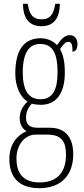

<svg xmlns="http://www.w3.org/2000/svg" viewBox="-20 -743 439 1004"><path d="M197 -606C263 -606 292 -650 293 -723H269C259 -661 238 -642 197 -642C155 -642 134 -663 125 -723H100C101 -649 131 -606 197 -606ZM186 241C300 241 363 172 363 64C363 -15 330 -75 240 -75H177C138 -75 116 -89 116 -128C116 -162 131 -183 146 -201C157 -197 180 -195 194 -195C277 -195 319 -259 319 -363C319 -426 309 -459 294 -486C312 -514 324 -524 337 -524C356 -524 359 -507 359 -473C377 -473 385 -489 385 -513C385 -538 372 -559 345 -559C314 -559 295 -530 278 -507C261 -526 230 -543 194 -543C108 -543 60 -486 60 -358C60 -289 87 -234 124 -212C103 -192 83 -164 83 -127C83 -88 101 -67 119 -57C79 -40 29 2 29 88C29 181 76 241 186 241ZM191 -224C129 -224 99 -272 99 -364C99 -468 133 -513 189 -513C250 -513 281 -474 281 -365C281 -270 253 -224 191 -224ZM187 211C95 211 66 155 66 86C66 14 110 -39 166 -39H228C303 -39 325 -2 325 67C325 149 287 211 187 211Z"/></svg>

Font: Noto Serif Sinhala ExtraCondensed ExtraLight
Style: Regular
Weight: 200
Width: 2
Designer: Jelle Bosma - Monotype Design Team
Foundry: Monotype Imaging Inc.
Version: Version 2.007